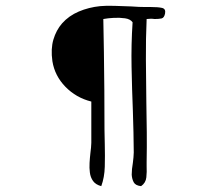

<svg xmlns="http://www.w3.org/2000/svg" viewBox="-20 -649 686 656"><path d="M544 -603Q541 -588 532 -586Q523 -584 508 -584Q502 -585 495.5 -585Q489 -585 481 -584Q478 -517 478.5 -445.5Q479 -374 480 -300Q481 -249 481.5 -197.5Q482 -146 481 -95Q481 -92 481 -88Q481 -84 481 -81Q482 -62 480 -43Q478 -24 462 -13Q443 -15 437 -26Q431 -37 430 -52Q430 -61 431 -71.5Q432 -82 434 -93Q435 -102 436 -111Q437 -120 437 -128Q437 -162 436 -197.5Q435 -233 434 -269Q431 -343 429.5 -420Q428 -497 433 -573Q425 -584 407 -586.5Q389 -589 369 -588Q349 -587 333 -584Q334 -535 335 -471.5Q336 -408 336.5 -340Q337 -272 337 -206Q337 -193 337.5 -180.5Q338 -168 338 -156Q339 -116 338 -79.5Q337 -43 326 -13Q307 -18 298 -30.5Q289 -43 287 -60Q285 -75 286 -92.5Q287 -110 289 -127Q290 -136 291 -144.5Q292 -153 292 -161Q292 -178 292 -196Q292 -214 292 -232Q292 -249 292 -267Q292 -285 292 -302Q240 -315 203.5 -352.5Q167 -390 159 -440Q153 -482 162.5 -514Q172 -546 192 -569Q215 -595 249 -609.5Q283 -624 322 -628Q343 -630 371.5 -629Q400 -628 429 -627Q442 -626 454 -625.5Q466 -625 477 -625Q482 -625 487 -625Q492 -625 496 -625Q520 -625 533.5 -622Q547 -619 544 -603Z"/></svg>

Font: Yuji Boku
Style: Regular
Weight: 400
Designer: Kataoka Yuji
Foundry: Kinuta Font Factory
Version: Version 3.002